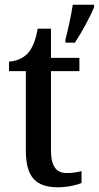

<svg xmlns="http://www.w3.org/2000/svg" viewBox="-20 -780 417 810"><path d="M256 -613V-600H296C324 -642 360 -708 377 -750V-760H287C280 -713 267 -656 256 -613ZM225 10C267 10 306 0 324 -8V-58C304 -53 284 -50 261 -50C217 -50 195 -79 195 -147V-480H315V-536H195V-659H139C130 -608 117 -578 98 -556C78 -534 49 -522 18 -520V-480H89V-146C89 -30 133 10 225 10Z"/></svg>

Font: Noto Serif Hebrew SemiCondensed Medium
Style: Regular
Weight: 500
Width: 4
Designer: Monotype Design Team
Foundry: Monotype Imaging Inc.
Version: Version 2.004